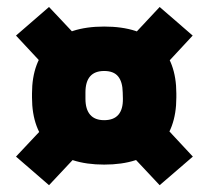

<svg xmlns="http://www.w3.org/2000/svg" viewBox="-20 -586 613 564"><path d="M286 -102.5Q182 -102.5 128 -153.8Q74 -205 74 -299.5V-311.5Q74 -405.5 128 -456.8Q182 -508 286 -508Q390.5 -508 444.2 -456.8Q498 -405.5 498 -311.5V-299.5Q498 -205 444.2 -153.8Q390.5 -102.5 286 -102.5ZM286 -233Q314 -233 327.8 -249Q341.5 -265 341 -296L340.5 -314.5Q340 -345.5 327 -361.5Q314 -377.5 286 -377.5Q258.5 -377.5 244.8 -361.8Q231 -346 231 -314.5V-296Q231 -265 244.8 -249Q258.5 -233 286 -233ZM438 -242.5 546.5 -126 449 -42 342.5 -155.5ZM230.5 -155.5 124 -42 27 -126 137.5 -243.5ZM128.5 -372.5 27 -481.5 124 -565.5 228 -455ZM342.5 -451.5 449 -565.5 546 -481.5 436 -363Z"/></svg>

Font: Anek Gurmukhi Medium ExtraBold
Style: Regular
Weight: 800
Version: Version 1.003